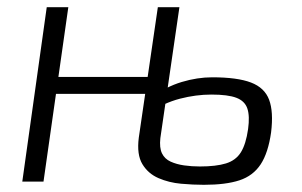

<svg xmlns="http://www.w3.org/2000/svg" viewBox="-20 -505 841 534"><path d="M479 -485 426 -121Q423 -94 430.5 -78.5Q438 -63 454.5 -55.5Q471 -48 492 -45Q513 -42 536 -42Q581 -42 608.5 -50.5Q636 -59 650 -81.5Q664 -104 670 -146Q675 -182 668 -203Q661 -224 637.5 -233Q614 -242 568 -242Q525 -242 480.5 -230.5Q436 -219 390 -189L397 -232Q442 -264 485.5 -277Q529 -290 570 -290Q640 -290 678 -275.5Q716 -261 728.5 -227.5Q741 -194 734 -137Q726 -80 705 -48Q684 -16 646 -3.5Q608 9 547 9Q517 9 483.5 6Q450 3 421 -9.5Q392 -22 376 -48.5Q360 -75 366 -122L419 -485ZM170 -485 101 0H42L110 -485ZM398 -291 391 -244H129L136 -291Z"/></svg>

Font: Exo 2 Light
Style: Italic
Weight: 300
Italic angle: -8°
Designer: Natanael Gama
Foundry: Natanael Gama
Version: Version 2.010